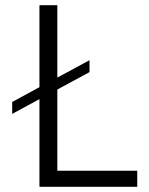

<svg xmlns="http://www.w3.org/2000/svg" viewBox="-20 -720 575 740"><path d="M201 -62H509V0H132V-338L27 -281V-327L132 -384V-700H201V-421L325 -488V-442L201 -375Z"/></svg>

Font: Gontserrat Light
Style: Regular
Weight: 300
Designer: Julieta Ulanovsky
Foundry: Julieta Ulanovsky
Version: Version 6.001